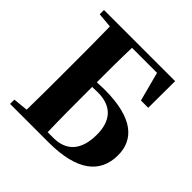

<svg xmlns="http://www.w3.org/2000/svg" viewBox="-190 -913 1080 1080"><g transform="rotate(45 350.0 -373.5)"><path d="M547 -534H605L606 -747H40V-713L129 -705C131 -603 131 -502 131 -400V-364C131 -256 131 -148 129 -43L40 -34V0H346C574 0 674 -85 674 -225C674 -347 589 -433 360 -433L299 -431C299 -519 299 -613 302 -708H501ZM302 -37C299 -145 299 -255 299 -365V-394L344 -395C457 -395 508 -329 508 -223C508 -101 452 -37 348 -37Z"/></g></svg>

Font: Noto Serif SC Black
Style: Regular
Weight: 900
Designer: Ryoko NISHIZUKA 西塚涼子 (kana & ideographs); Frank Grießhammer (Latin, Greek & Cyrillic); Wenlong ZHANG 张文龙 (bopomofo); San
Foundry: Adobe
Version: Version 2.001;hotconv 1.1.0;makeotfexe 2.6.0